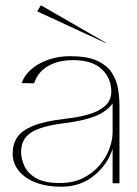

<svg xmlns="http://www.w3.org/2000/svg" viewBox="-20 -695 520 728"><path d="M212 13Q157 13 115.5 -3Q74 -19 51 -47.5Q28 -76 28 -113Q28 -148 45 -174Q62 -200 106 -218Q150 -236 230 -245Q276 -250 315 -261Q354 -272 378 -293Q402 -314 402 -348Q402 -398 366 -432.5Q330 -467 256 -467Q219 -467 190 -457Q161 -447 142 -430Q123 -413 114 -391Q113 -389 112 -386Q111 -383 109 -379L62 -380Q64 -385 65.5 -387.5Q67 -390 68 -394Q80 -418 105.5 -438Q131 -458 167.5 -470Q204 -482 246 -482Q310 -482 347.5 -465Q385 -448 403.5 -420Q422 -392 427.5 -358.5Q433 -325 433 -293V0H407V-131Q388 -71 336.5 -29Q285 13 212 13ZM207 -1Q256 -1 293 -19Q330 -37 355.5 -66Q381 -95 394 -129Q407 -163 407 -194V-303Q385 -272 341 -254.5Q297 -237 224 -228Q136 -217 98 -192.5Q60 -168 60 -119Q60 -94 72 -66.5Q84 -39 116 -20Q148 -1 207 -1ZM378 -533 121 -652 135 -675 385 -531Z"/></svg>

Font: Panamera Thin
Style: Regular
Weight: 100
Designer: Bastien Sozeau
Foundry: NBR — Bastien Sozeau
Version: Version 3.003;gftools[0.9.33]